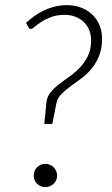

<svg xmlns="http://www.w3.org/2000/svg" viewBox="-20 -736 444 763"><path d="M83.5 -645Q98 -658.5 115.2 -671.2Q132.5 -684 152.8 -693.8Q173 -703.5 196 -709.5Q219 -715.5 245 -715.5Q275.5 -715.5 301.2 -706Q327 -696.5 345.8 -679Q364.5 -661.5 375 -637.2Q385.5 -613 385.5 -583.5Q385.5 -542 373.2 -512.5Q361 -483 342.2 -461Q323.5 -439 301 -422.8Q278.5 -406.5 258.2 -391.5Q238 -376.5 223 -361Q208 -345.5 204 -325.5L188 -243.5H156L164.5 -328.5Q166.5 -350.5 180.2 -367.8Q194 -385 213.8 -400.5Q233.5 -416 256 -431.8Q278.5 -447.5 297.5 -467.5Q316.5 -487.5 329.2 -513.5Q342 -539.5 342 -575.5Q342 -599 334 -617.8Q326 -636.5 311.8 -649.8Q297.5 -663 278.2 -670Q259 -677 237 -677Q206 -677 183 -668.2Q160 -659.5 144 -649Q128 -638.5 118 -629.8Q108 -621 103 -621Q100 -621 98 -622Q96 -623 93.5 -627ZM114 -38.5Q114 -48 117.5 -56.5Q121 -65 127.2 -71.2Q133.5 -77.5 141.8 -81.2Q150 -85 160 -85Q169.5 -85 178.2 -81.2Q187 -77.5 193.2 -71.2Q199.5 -65 203.2 -56.5Q207 -48 207 -38.5Q207 -19 193.2 -5.8Q179.5 7.5 160 7.5Q140.5 7.5 127.2 -5.8Q114 -19 114 -38.5Z"/></svg>

Font: Lato 2
Style: Italic
Weight: 300
Italic angle: -7°
Designer: Lukasz Dziedzic with Adam Twardoch and Botio Nikoltchev
Foundry: tyPoland Lukasz Dziedzic
Version: Version 2.015; 2015-08-06; http://www.latofonts.com/